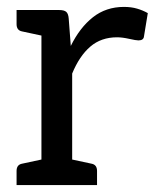

<svg xmlns="http://www.w3.org/2000/svg" viewBox="-20 -536 462 556"><path d="M28 0V-41Q28 -59 44 -62L100 -74V-433L44 -445Q28 -448 28 -466V-507H151Q166 -507 172 -501.5Q178 -496 179 -482L185 -403Q211 -456 249 -486Q287 -516 339 -516Q360 -516 377 -511Q394 -506 408 -498L397 -431Q396 -419 381 -419Q374 -419 354 -423.5Q334 -428 319 -428Q273 -428 241.5 -401Q210 -374 189 -323V-74L245 -62Q261 -59 261 -41V0Z"/></svg>

Font: Aleo
Style: Regular
Weight: 400
Designer: Alessio Laiso
Foundry: Alessio Laiso
Version: Version 2.001; ttfautohint (v1.8.4.7-5d5b);gftools[0.9.29]